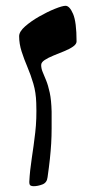

<svg xmlns="http://www.w3.org/2000/svg" viewBox="-20 -639 312 662"><path d="M105 -284Q104 -320 95 -350.5Q86 -381 74.5 -408Q63 -435 54.5 -461.5Q46 -488 46 -514Q46 -530 66.5 -548Q87 -566 115 -582Q143 -598 169 -608.5Q195 -619 206 -619Q220 -619 232 -591Q244 -563 244 -496Q244 -487 232 -478.5Q220 -470 201.5 -462.5Q183 -455 164.5 -447.5Q146 -440 134 -432Q122 -424 122 -415Q122 -403 127 -391Q132 -379 139 -362Q146 -345 151.5 -319.5Q157 -294 158 -254Q158 -223 158 -196.5Q158 -170 156.5 -144.5Q155 -119 152 -91Q149 -63 144 -28Q142 -9 126 -3Q110 3 96 3Q89 3 85 0.5Q81 -2 81 -12Q83 -51 89.5 -93Q96 -135 101.5 -182Q107 -229 105 -284Z"/></svg>

Font: Noto Rashi Hebrew SemiBold
Style: Regular
Weight: 600
Version: Version 1.006